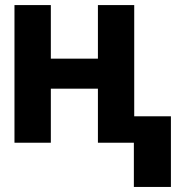

<svg xmlns="http://www.w3.org/2000/svg" viewBox="-20 -559 719 752"><path d="M411.7 -329.3V-211.7H130.3V-329.3ZM179.1 -539.1V0H36.7V-539.1ZM505.7 -539.1V0H363.5V-539.1ZM649.4 -103.5V173.2H504.3V-103.5Z"/></svg>

Font: Inter Display V
Style: Regular
Weight: 400
Designer: Rasmus Andersson
Foundry: rsms
Version: Version 3.015;git-src